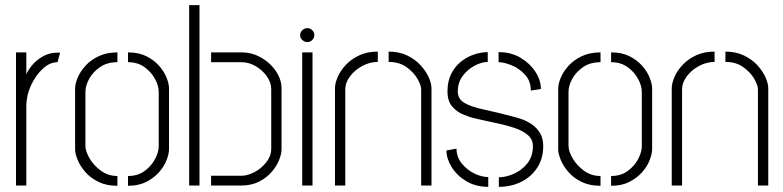

<svg xmlns="http://www.w3.org/2000/svg" viewBox="-20 -719 3035 744"><path d="M42 0V-516H82V-431Q89 -448 105.5 -467.5Q122 -487 147 -501Q172 -515 202 -515Q205 -515 207.5 -515Q210 -515 213 -515L203 -478Q173 -478 145.5 -452.5Q118 -427 100 -388Q82 -349 82 -308V0Z M435 1Q393 1 362 -14Q331 -29 311 -52Q291 -75 281 -99Q271 -123 271 -141V-376Q271 -394 281 -418Q291 -442 311.5 -464.5Q332 -487 363 -501.5Q394 -516 435 -516V-478Q395 -478 367.5 -459Q340 -440 325.5 -413.5Q311 -387 311 -363V-154Q311 -133 327 -105.5Q343 -78 371 -57.5Q399 -37 435 -37ZM476 1V-37Q514 -37 540.5 -56.5Q567 -76 581 -103Q595 -130 595 -152V-363Q595 -386 581 -412.5Q567 -439 540.5 -458.5Q514 -478 476 -478V-516Q517 -516 546.5 -501.5Q576 -487 596 -464.5Q616 -442 625.5 -418Q635 -394 635 -376V-141Q635 -123 625.5 -98.5Q616 -74 596 -51.5Q576 -29 546.5 -14Q517 1 476 1Z M798 0V-38H916Q940 -38 967 -52.5Q994 -67 1012.5 -91Q1031 -115 1031 -143V-373Q1031 -400 1013.5 -424Q996 -448 970 -463Q944 -478 916 -478H798V-516H917Q948 -516 975.5 -504Q1003 -492 1024.5 -472Q1046 -452 1058.5 -427.5Q1071 -403 1071 -377V-141Q1071 -123 1061.5 -99Q1052 -75 1032.5 -52.5Q1013 -30 983.5 -15Q954 0 914 0ZM713 0V-699H753V0Z M1151 0V-516H1191V0ZM1171 -556Q1160 -556 1151.5 -564Q1143 -572 1143 -583Q1143 -594 1151.5 -602Q1160 -610 1171 -610Q1182 -610 1190 -602Q1198 -594 1198 -583Q1198 -572 1190 -564Q1182 -556 1171 -556Z M1278 -377Q1278 -396 1288.5 -420.5Q1299 -445 1320 -467.5Q1341 -490 1372 -504.5Q1403 -519 1444 -519V-479Q1413 -479 1384 -463.5Q1355 -448 1336.5 -423.5Q1318 -399 1318 -372V0H1278ZM1612 -372Q1612 -389 1597.5 -414Q1583 -439 1555 -459Q1527 -479 1486 -479V-519Q1527 -519 1558 -504Q1589 -489 1610 -466Q1631 -443 1641.5 -419Q1652 -395 1652 -377V0H1612Z M1913 5V-32Q1940 -32 1971 -45.5Q2002 -59 2023.5 -86Q2045 -113 2045 -153Q2045 -179 2025 -196Q2005 -213 1971.5 -224Q1938 -235 1896.5 -243.5Q1855 -252 1813 -262Q1798 -266 1774.5 -275.5Q1751 -285 1732.5 -306Q1714 -327 1714 -365Q1714 -405 1729 -434Q1744 -463 1768 -481.5Q1792 -500 1819 -508.5Q1846 -517 1870 -517V-479Q1847 -479 1820 -465Q1793 -451 1773.5 -425.5Q1754 -400 1754 -365Q1754 -335 1780 -320Q1806 -305 1855 -294.5Q1904 -284 1973 -266Q1985 -263 2003.5 -256.5Q2022 -250 2041 -237Q2060 -224 2072.5 -203.5Q2085 -183 2085 -153Q2085 -105 2062 -69.5Q2039 -34 2000 -14.5Q1961 5 1913 5ZM1872 5Q1824 5 1787.5 -16.5Q1751 -38 1730.5 -71Q1710 -104 1710 -136L1749 -143Q1749 -111 1769 -86Q1789 -61 1817.5 -47Q1846 -33 1872 -33ZM2037 -368Q2037 -405 2014.5 -429.5Q1992 -454 1962.5 -466Q1933 -478 1912 -478V-517Q1961 -517 1997.5 -495Q2034 -473 2055 -440.5Q2076 -408 2076 -374Z M2307 1Q2265 1 2234 -14Q2203 -29 2183 -52Q2163 -75 2153 -99Q2143 -123 2143 -141V-376Q2143 -394 2153 -418Q2163 -442 2183.5 -464.5Q2204 -487 2235 -501.5Q2266 -516 2307 -516V-478Q2267 -478 2239.5 -459Q2212 -440 2197.5 -413.5Q2183 -387 2183 -363V-154Q2183 -133 2199 -105.5Q2215 -78 2243 -57.5Q2271 -37 2307 -37ZM2348 1V-37Q2386 -37 2412.5 -56.5Q2439 -76 2453 -103Q2467 -130 2467 -152V-363Q2467 -386 2453 -412.5Q2439 -439 2412.5 -458.5Q2386 -478 2348 -478V-516Q2389 -516 2418.5 -501.5Q2448 -487 2468 -464.5Q2488 -442 2497.5 -418Q2507 -394 2507 -376V-141Q2507 -123 2497.5 -98.5Q2488 -74 2468 -51.5Q2448 -29 2418.5 -14Q2389 1 2348 1Z M2583 -377Q2583 -396 2593.5 -420.5Q2604 -445 2625 -467.5Q2646 -490 2677 -504.5Q2708 -519 2749 -519V-479Q2718 -479 2689 -463.5Q2660 -448 2641.5 -423.5Q2623 -399 2623 -372V0H2583ZM2917 -372Q2917 -389 2902.5 -414Q2888 -439 2860 -459Q2832 -479 2791 -479V-519Q2832 -519 2863 -504Q2894 -489 2915 -466Q2936 -443 2946.5 -419Q2957 -395 2957 -377V0H2917Z"/></svg>

Font: Stick No Bills ExtraLight ExtraLight
Style: Regular
Weight: 250
Version: Version 2.000